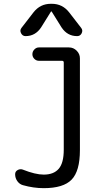

<svg xmlns="http://www.w3.org/2000/svg" viewBox="-20 -980 540 1010"><path d="M100.6 -5.9Q83 -10.7 71.3 -26.9Q59.6 -43 59.6 -63.5Q59.6 -78.1 72.8 -85.4Q85.9 -92.8 99.6 -87.9Q166 -61.5 210 -61.5Q262.7 -61.5 289.1 -92.3Q315.4 -123 315.4 -192.4V-651.4Q315.4 -660.2 305.7 -660.2H184.6Q170.9 -660.2 160.6 -670.4Q150.4 -680.7 150.4 -694.8Q150.4 -709 160.6 -719.7Q170.9 -730.5 184.6 -730.5H342.8Q366.2 -730.5 383.3 -713.4Q400.4 -696.3 400.4 -672.9V-190.4Q400.4 -80.1 356.9 -35.2Q313.5 9.8 210 9.8Q156.2 9.8 100.6 -5.9ZM343.8 -915 407.2 -833Q417 -820.3 409.7 -805.2Q402.3 -790 385.7 -790Q334 -790 303.7 -835.9L252 -918.9Q252 -919.9 250 -919.9Q248 -919.9 248 -918.9L196.3 -835.9Q166 -790 114.3 -790Q98.6 -790 90.8 -805.2Q83 -820.3 92.8 -833L156.2 -915Q191.4 -960 247.1 -960H252.9Q308.6 -960 343.8 -915Z"/></svg>

Font: Rounded Mgen+ 2m regular
Style: Regular
Weight: 400
Designer: [Source Han Sans]
Ryoko NISHIZUKA  (kana & ideographs); Paul D. Hunt (Latin, Greek & Cyrillic); Wenlong ZHANG  (bopomofo
Version: Version 1.059.20150602